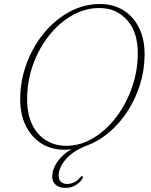

<svg xmlns="http://www.w3.org/2000/svg" viewBox="-20 -732 752 956"><path d="M477.5 -712Q545.5 -712 596 -680Q646.5 -648 673.8 -590.5Q701 -533 700 -456Q699 -381 677 -310.5Q655 -240 616 -179.5Q577 -119 525.2 -74.5Q473.5 -30 413.5 -7.5Q345 18 308.8 60Q272.5 102 272 141Q271.5 162 283.2 173Q295 184 315 184Q331.5 184 349.2 175.8Q367 167.5 378.5 151.5Q383.5 145 388.5 145.5Q395 145.5 392 153.5Q385 171 361.2 187.2Q337.5 203.5 306 203.5Q274.5 203.5 257 187.8Q239.5 172 240 145Q240.5 111 264.8 74.8Q289 38.5 335.5 11Q325 12.5 317 13Q309 13.5 301.5 13.5Q234 13.5 184 -19Q134 -51.5 106.8 -109.2Q79.5 -167 80.5 -243.5Q82 -335.5 114 -419.8Q146 -504 201 -569.8Q256 -635.5 327 -673.8Q398 -712 477.5 -712ZM115 -242.5Q114.5 -165 140 -112.2Q165.5 -59.5 210 -32.8Q254.5 -6 309.5 -6Q380 -6 443.8 -44Q507.5 -82 557 -146.8Q606.5 -211.5 635.8 -292.8Q665 -374 666 -460.5Q667.5 -570 613.8 -631Q560 -692 474 -692Q404.5 -692 340.5 -656Q276.5 -620 226 -557.2Q175.5 -494.5 145.8 -413.5Q116 -332.5 115 -242.5Z"/></svg>

Font: Fraunces 72pt S050 Thin
Style: Italic
Weight: 100
Italic angle: -16°
Version: Version 1.000; ttfautohint (v1.8.3)